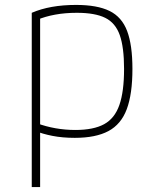

<svg xmlns="http://www.w3.org/2000/svg" viewBox="-20 -550 640 780"><path d="M109 -498Q183 -530 289 -530Q375 -530 425 -505.5Q475 -481 496.5 -424Q518 -367 518 -270Q518 -168 495 -106.5Q472 -45 420.5 -17.5Q369 10 284 10Q234 10 193 2Q152 -6 121 -19L131 -49Q166 -36 205.5 -29Q245 -22 286 -22Q360 -22 403 -45.5Q446 -69 465 -123.5Q484 -178 484 -270Q484 -358 466.5 -407.5Q449 -457 407.5 -477.5Q366 -498 292 -498Q245 -498 204 -490.5Q163 -483 130 -469L143 -494V210H109Z"/></svg>

Font: M PLUS Code Latin Expanded ExtraLight
Style: Regular
Weight: 250
Width: 7
Designer: Coji Morishita
Foundry: UNDERFOREST DESIGN
Version: Version 1.002; ttfautohint (v1.8.3)